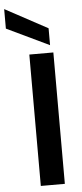

<svg xmlns="http://www.w3.org/2000/svg" viewBox="-107 -985 433 1019"><g transform="rotate(-5 110.0 -476.0)"><path d="M68 0V-700H196V0ZM182 -740 -44 -848V-952L182 -830Z"/></g></svg>

Font: DeepMind Sans
Style: Bold
Weight: 700
Designer: Jonny Pinhorn / Modifications: Colophon Foundry
Foundry: Colophon Foundry
Version: Version 1.002; ttfautohint (v1.8.2)